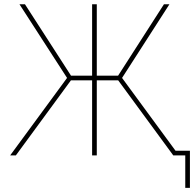

<svg xmlns="http://www.w3.org/2000/svg" viewBox="-20 -748 934 924"><path d="M445.8 -727.5V0H423.3V-727.5ZM28.8 0 302.7 -373 73.7 -727.5H100.1L321.8 -383.8H548.3L769 -727.5H795.4L567.4 -373L841.3 0H814L548.8 -361.3H321.3L56.2 0ZM871.6 156.2V0H818.8V-22.5H894V156.2Z"/></svg>

Font: Inter 17pt Thin
Style: Regular
Weight: 250
Version: Version 4.001;git-66647c0bb